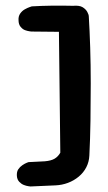

<svg xmlns="http://www.w3.org/2000/svg" viewBox="-20 -678 389 694"><path d="M90 -4Q90 -4 82.5 -5Q75 -6 66 -9.5Q57 -13 49.5 -21Q42 -29 41 -42Q40 -57 46 -66Q52 -75 61 -81Q70 -87 76.5 -89.5Q83 -92 83 -92L142 -95Q165 -97 177.5 -104.5Q190 -112 198 -126L193 -563L93 -564Q93 -564 86 -565Q79 -566 70.5 -569Q62 -572 54.5 -581Q47 -590 47 -605Q46 -619 53 -629Q60 -639 70 -644.5Q80 -650 87.5 -652.5Q95 -655 95 -655Q130 -657 167 -657.5Q204 -658 244 -657Q267 -659 278.5 -652Q290 -645 295.5 -635Q301 -625 301 -618Q304 -569 306 -507Q308 -445 308 -376.5Q308 -308 307 -241.5Q306 -175 303 -116Q302 -93 292 -73.5Q282 -54 264.5 -39.5Q247 -25 225.5 -17Q204 -9 181 -8Z"/></svg>

Font: Sour Gummy Medium
Style: Regular
Weight: 500
Designer: Stefie Justprince
Foundry: Eifetstype
Version: Version 1.000